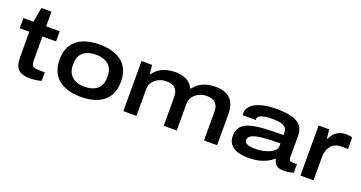

<svg xmlns="http://www.w3.org/2000/svg" viewBox="-39 -1284 3574 1899"><g transform="rotate(20 1748.5 -334.5)"><path d="M287 12Q229 12 193 -4Q157 -20 140.5 -57.5Q124 -95 124 -160V-420H23V-527H128L156 -681H262V-527H405V-420H262V-170Q262 -133 275.5 -114Q289 -95 336 -95H405V-5Q391 0 369.5 4Q348 8 326 10Q304 12 287 12Z M822 12Q721 12 648.5 -19Q576 -50 537.5 -111.5Q499 -173 499 -264Q499 -356 537.5 -417Q576 -478 648.5 -508.5Q721 -539 822 -539Q923 -539 995.5 -508.5Q1068 -478 1106.5 -417Q1145 -356 1145 -264Q1145 -173 1106.5 -111.5Q1068 -50 995.5 -19Q923 12 822 12ZM822 -95Q878 -95 918.5 -113.5Q959 -132 980.5 -167.5Q1002 -203 1002 -254V-274Q1002 -326 980.5 -361Q959 -396 918.5 -414Q878 -432 822 -432Q766 -432 725.5 -414Q685 -396 663.5 -361Q642 -326 642 -274V-254Q642 -203 663.5 -167.5Q685 -132 725.5 -113.5Q766 -95 822 -95Z M1266 0V-527H1377L1387 -437H1396Q1424 -476 1460 -498Q1496 -520 1536.5 -529.5Q1577 -539 1615 -539Q1689 -539 1738 -514.5Q1787 -490 1809 -437H1818Q1847 -476 1883.5 -498Q1920 -520 1960.5 -529.5Q2001 -539 2040 -539Q2110 -539 2157.5 -516Q2205 -493 2229 -446Q2253 -399 2253 -326V0H2115V-302Q2115 -336 2106 -359.5Q2097 -383 2080.5 -397Q2064 -411 2041 -417Q2018 -423 1990 -423Q1948 -423 1911 -405Q1874 -387 1851 -355Q1828 -323 1828 -280V0H1691V-302Q1691 -336 1682 -359.5Q1673 -383 1656.5 -397Q1640 -411 1617 -417Q1594 -423 1565 -423Q1523 -423 1486 -405Q1449 -387 1426.5 -355Q1404 -323 1404 -280V0Z M2590 12Q2543 12 2502.5 4.5Q2462 -3 2431.5 -20.5Q2401 -38 2384 -68Q2367 -98 2367 -143Q2367 -207 2402 -243Q2437 -279 2501 -295Q2565 -311 2650.5 -315Q2736 -319 2836 -319V-341Q2836 -375 2819.5 -395Q2803 -415 2768.5 -423.5Q2734 -432 2678 -432Q2633 -432 2599 -426Q2565 -420 2546 -408Q2527 -396 2527 -378V-366H2389Q2388 -370 2387.5 -374Q2387 -378 2387 -383Q2387 -430 2421 -465Q2455 -500 2522 -519.5Q2589 -539 2689 -539Q2782 -539 2845.5 -522Q2909 -505 2941.5 -466Q2974 -427 2974 -361V-134Q2974 -115 2981.5 -105Q2989 -95 3008 -95H3059V-5Q3049 -1 3022.5 5.5Q2996 12 2964 12Q2920 12 2895.5 1Q2871 -10 2860.5 -29Q2850 -48 2846 -71H2838Q2810 -45 2771 -26Q2732 -7 2686 2.5Q2640 12 2590 12ZM2624 -95Q2656 -95 2692.5 -102Q2729 -109 2762 -122.5Q2795 -136 2815.5 -156.5Q2836 -177 2836 -204V-231Q2724 -231 2650.5 -223.5Q2577 -216 2541 -198Q2505 -180 2505 -147Q2505 -125 2522.5 -114Q2540 -103 2567.5 -99Q2595 -95 2624 -95Z M3130 0V-527H3241L3251 -434H3259Q3270 -462 3291 -486Q3312 -510 3343.5 -524.5Q3375 -539 3415 -539Q3433 -539 3450.5 -536.5Q3468 -534 3482 -529V-408H3413Q3373 -408 3345.5 -394.5Q3318 -381 3301 -358Q3284 -335 3276 -307.5Q3268 -280 3268 -251V0Z"/></g></svg>

Font: Archivo SemiBold Expanded SemiBold
Style: Regular
Weight: 600
Width: 7
Version: Version 2.001